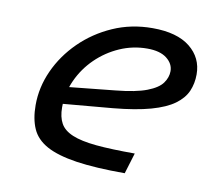

<svg xmlns="http://www.w3.org/2000/svg" viewBox="-61 -553 736 634"><g transform="rotate(10 307.0 -236.0)"><path d="M396.9 -410.8Q348.7 -410.8 304.8 -391.6Q261 -372.4 226.8 -339.1Q192.7 -305.8 172.9 -262.5Q153 -219.1 153 -170.8Q153 -138.7 164.7 -117.6Q176.3 -96.5 205.5 -84.3Q234.7 -72 285.8 -67.1Q336.9 -62.3 415.8 -62.3L394.5 7.5Q295.6 7.5 231.4 -2.1Q167.3 -11.8 130.8 -31.8Q94.3 -51.9 80 -84.5Q65.6 -117 65.6 -163.3Q65.6 -222.7 91.1 -279.1Q116.6 -335.4 162.6 -380.9Q208.6 -426.3 269.8 -453.3Q330.9 -480.3 402.4 -480.3Q484.7 -480.3 528.2 -445.4Q571.6 -410.5 571.6 -354.9Q571.6 -324.4 560.4 -298.5Q549.1 -272.6 521.3 -252.3Q493.5 -232 444 -218.1Q394.5 -204.3 319.1 -197.2L110 -178.8L128.3 -237L317 -256.4Q384.8 -263.1 421.1 -277.2Q457.5 -291.2 471.2 -310.5Q484.9 -329.7 484.9 -350.3Q484.9 -375.4 462.2 -393.1Q439.5 -410.8 396.9 -410.8Z"/></g></svg>

Font: Intel One Mono Light
Style: Italic
Weight: 300
Italic angle: -16°
Monospace: yes
Designer: Fred Shallcrass
Foundry: Frere-Jones Type LLC
Version: Version 1.004